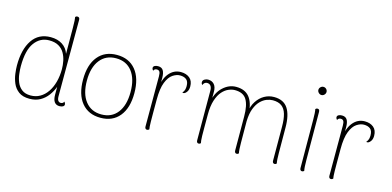

<svg xmlns="http://www.w3.org/2000/svg" viewBox="-69 -1131 3162 1547"><g transform="rotate(15 1512.5 -358.0)"><path d="M219 12Q162 12 128.5 -13Q95 -38 79 -76Q63 -114 58 -153.5Q53 -193 53 -222Q53 -356 105.5 -434Q158 -512 259 -512Q316 -512 355.5 -486.5Q395 -461 411 -414L410 -628Q410 -669 408.5 -690Q407 -711 405 -720Q408 -723 412 -725.5Q416 -728 423 -728Q432 -728 437 -722.5Q442 -717 442 -706L441 -71Q441 -43 449.5 -32Q458 -21 471 -21Q477 -21 485 -24Q493 -27 498 -39Q503 -33 505.5 -27.5Q508 -22 508 -17Q508 -6 497 0.5Q486 7 468 7Q440 7 425.5 -13Q411 -33 411 -73V-200L434 -229Q428 -185 412.5 -142.5Q397 -100 371 -65Q345 -30 307.5 -9Q270 12 219 12ZM221 -16Q264 -16 299 -36Q334 -56 359 -92.5Q384 -129 397.5 -178.5Q411 -228 411 -286Q411 -319 404 -354Q397 -389 380 -418.5Q363 -448 332 -466Q301 -484 253 -484Q178 -484 131.5 -420.5Q85 -357 85 -224Q85 -196 89 -160.5Q93 -125 106.5 -92Q120 -59 147.5 -37.5Q175 -16 221 -16Z M811 12Q710 12 653.5 -57Q597 -126 597 -250Q597 -374 653.5 -443Q710 -512 811 -512Q912 -512 968.5 -443Q1025 -374 1025 -250Q1025 -126 968.5 -57Q912 12 811 12ZM811 -16Q897 -16 945 -78Q993 -140 993 -250Q993 -360 945 -422Q897 -484 811 -484Q726 -484 677.5 -422Q629 -360 629 -250Q629 -140 677.5 -78Q726 -16 811 -16Z M1198 8Q1190 8 1185.5 2Q1181 -4 1181 -14V-432Q1181 -460 1174 -471Q1167 -482 1151 -482Q1145 -482 1137 -479Q1129 -476 1124 -464Q1114 -475 1114 -486Q1114 -497 1125 -503.5Q1136 -510 1154 -510Q1184 -510 1197 -489Q1210 -468 1210 -427V-327L1198 -319Q1204 -412 1244 -462Q1284 -512 1344 -512Q1389 -512 1417.5 -488.5Q1446 -465 1446 -418Q1446 -390 1433.5 -373Q1421 -356 1409 -354Q1402 -353 1397 -355Q1411 -372 1414 -386.5Q1417 -401 1417 -414Q1417 -452 1397.5 -468Q1378 -484 1344 -484Q1315 -484 1284 -463.5Q1253 -443 1232.5 -391.5Q1212 -340 1212 -247Q1212 -177 1212 -132.5Q1212 -88 1212.5 -62Q1213 -36 1214 -22.5Q1215 -9 1217 0Q1214 3 1209.5 5.5Q1205 8 1198 8Z M2274 -87Q2274 -57 2275.5 -34.5Q2277 -12 2280 0Q2277 3 2273 5.5Q2269 8 2262 8Q2254 8 2249.5 2Q2245 -4 2245 -14L2244 -298Q2244 -360 2232 -401.5Q2220 -443 2192.5 -463.5Q2165 -484 2118 -484Q2095 -484 2068 -474Q2041 -464 2016.5 -439.5Q1992 -415 1975.5 -373Q1959 -331 1957 -267L1958 -87Q1958 -57 1959.5 -34.5Q1961 -12 1964 0Q1961 3 1957 5.5Q1953 8 1946 8Q1938 8 1933.5 2Q1929 -4 1929 -14L1928 -298Q1928 -391 1900 -437.5Q1872 -484 1802 -484Q1778 -484 1750 -472.5Q1722 -461 1697.5 -433.5Q1673 -406 1657 -358Q1641 -310 1641 -237Q1641 -170 1641 -127Q1641 -84 1641.5 -59.5Q1642 -35 1643.5 -22Q1645 -9 1647 0Q1644 3 1640 5.5Q1636 8 1629 8Q1621 8 1616.5 2Q1612 -4 1612 -14L1611 -429Q1611 -454 1600.5 -468Q1590 -482 1570 -482Q1559 -482 1550 -475Q1541 -468 1536 -455Q1527 -465 1527 -476Q1527 -493 1541.5 -501.5Q1556 -510 1571 -510Q1603 -510 1622 -489Q1641 -468 1641 -427V-330L1632 -339Q1646 -420 1695.5 -466Q1745 -512 1805 -512Q1879 -512 1916 -466Q1953 -420 1957 -335L1946 -338Q1953 -392 1978.5 -431Q2004 -470 2041 -491Q2078 -512 2121 -512Q2201 -512 2237 -457Q2273 -402 2273 -297Z M2484 -626Q2471 -626 2460.5 -636.5Q2450 -647 2450 -660Q2450 -674 2460.5 -684Q2471 -694 2484 -694Q2498 -694 2508 -684Q2518 -674 2518 -660Q2518 -647 2508 -636.5Q2498 -626 2484 -626ZM2503 -87Q2503 -57 2504.5 -34.5Q2506 -12 2509 0Q2506 3 2502 5.5Q2498 8 2491 8Q2483 8 2478.5 2Q2474 -4 2474 -14L2472 -417Q2472 -447 2470.5 -469.5Q2469 -492 2466 -504Q2469 -507 2473 -509.5Q2477 -512 2484 -512Q2492 -512 2496.5 -506.5Q2501 -501 2501 -490Z M2732 8Q2724 8 2719.5 2Q2715 -4 2715 -14V-432Q2715 -460 2708 -471Q2701 -482 2685 -482Q2679 -482 2671 -479Q2663 -476 2658 -464Q2648 -475 2648 -486Q2648 -497 2659 -503.5Q2670 -510 2688 -510Q2718 -510 2731 -489Q2744 -468 2744 -427V-327L2732 -319Q2738 -412 2778 -462Q2818 -512 2878 -512Q2923 -512 2951.5 -488.5Q2980 -465 2980 -418Q2980 -390 2967.5 -373Q2955 -356 2943 -354Q2936 -353 2931 -355Q2945 -372 2948 -386.5Q2951 -401 2951 -414Q2951 -452 2931.5 -468Q2912 -484 2878 -484Q2849 -484 2818 -463.5Q2787 -443 2766.5 -391.5Q2746 -340 2746 -247Q2746 -177 2746 -132.5Q2746 -88 2746.5 -62Q2747 -36 2748 -22.5Q2749 -9 2751 0Q2748 3 2743.5 5.5Q2739 8 2732 8Z"/></g></svg>

Font: Arima Thin
Style: Regular
Weight: 100
Designer: Joana Correia and Natanael Gama
Foundry: NDISCOVER
Version: Version 1.101;gftools[0.9.23]